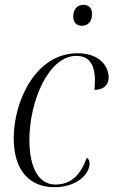

<svg xmlns="http://www.w3.org/2000/svg" viewBox="-20 -767 471 797"><path d="M320 -660C342 -660 362 -674 362 -709C362 -736 346 -747 326 -747C302 -747 284 -730 284 -698C284 -672 300 -660 320 -660ZM205 10C301 10 352 -45 352 -89C352 -101 347 -108 340 -112C316 -44 277 -1 210 -1C143 -1 102 -66 102 -187C102 -344 180 -535 297 -535C347 -535 373 -504 374 -435C374 -420 373 -406 372 -394C410 -394 431 -414 431 -445C431 -495 390 -546 302 -546C129 -546 37 -349 37 -193C37 -57 105 10 205 10Z"/></svg>

Font: Noto Serif Display SemiCondensed Light
Style: Italic
Weight: 300
Width: 4
Italic angle: -12°
Designer: Monotype Design Team
Foundry: Monotype Imaging Inc.
Version: Version 2.009